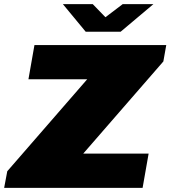

<svg xmlns="http://www.w3.org/2000/svg" viewBox="-39 -905 821 925"><path d="M700 -885H552L469 -822L408 -885H264L374 -752H542ZM-19 0H648L677 -165H362L748 -609L762 -688H127L98 -523H381L-4 -80Z"/></svg>

Font: Archivo Black
Style: Italic
Weight: 900
Italic angle: -10°
Designer: Hector Gatti
Foundry: Omnibus-Type
Version: Version 2.001